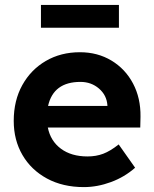

<svg xmlns="http://www.w3.org/2000/svg" viewBox="-20 -753 627 783"><path d="M322 10Q236 10 171.5 -25Q107 -60 71.5 -121Q36 -182 36 -260Q36 -343 71 -406Q106 -469 167 -504.5Q228 -540 306 -540Q378 -540 434.5 -506Q491 -472 522.5 -412.5Q554 -353 553 -277L552 -233H175Q186 -178 228.5 -146.5Q271 -115 337 -115Q372 -115 401 -126Q430 -137 464 -164L531 -69Q488 -31 432.5 -10.5Q377 10 322 10ZM308 -419Q198 -419 176 -321H418V-324Q415 -365 383.5 -392Q352 -419 308 -419ZM147 -640V-733H465V-640Z"/></svg>

Font: Readex Pro SemiBold
Style: Regular
Weight: 600
Designer: Bonnie Shaver-Troup, Thomas Jockin
Foundry: Lexend
Version: Version 1.204; ttfautohint (v1.8.4.7-5d5b)